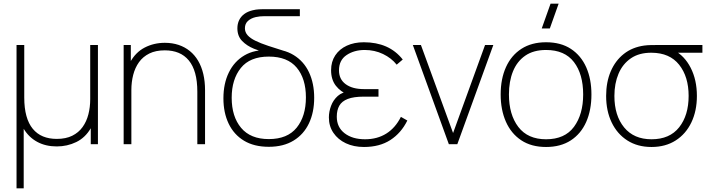

<svg xmlns="http://www.w3.org/2000/svg" viewBox="-20 -785 3863 1045"><path d="M70 240V-540H112V-254Q112 -196.5 123.8 -154Q135.5 -111.5 158.5 -83.8Q181.5 -56 214.2 -42.5Q247 -29 289 -29Q338.5 -29 373.2 -46.2Q408 -63.5 429.5 -93.5Q451 -123.5 461 -162.5Q471 -201.5 471 -245V-540H513V0H474V-87Q444 -35.5 395 -11.8Q346 12 289 12Q228.5 12 182.8 -12.8Q137 -37.5 109 -84V240Z M1054 0V-286Q1054 -344 1042.2 -386.2Q1030.5 -428.5 1007.5 -456.2Q984.5 -484 951.8 -497.5Q919 -511 877 -511Q827.5 -511 792.8 -493.8Q758 -476.5 736.5 -446.5Q715 -416.5 705 -377.5Q695 -338.5 695 -295L656 -294Q656 -386.5 686.5 -443.2Q717 -500 767.2 -526Q817.5 -552 877 -552Q918 -552 952.2 -540.5Q986.5 -529 1013.2 -507.2Q1040 -485.5 1058.5 -454Q1077 -422.5 1086.5 -382.2Q1096 -342 1096 -294V0ZM653 0V-540H692V-430H695V0Z M1443 14Q1363 14 1308 -19.2Q1253 -52.5 1224.5 -112Q1196 -171.5 1196 -250Q1196 -330 1225.5 -390.5Q1255 -451 1310.2 -483.5Q1365.5 -516 1443 -512V-519Q1523.5 -519 1578.5 -485.2Q1633.5 -451.5 1661.8 -391.5Q1690 -331.5 1690 -253Q1690 -173.5 1661.5 -113.5Q1633 -53.5 1577.8 -19.8Q1522.5 14 1443 14ZM1443 -28Q1544.5 -28 1594.8 -90.2Q1645 -152.5 1645 -255Q1645 -357 1594.8 -417Q1544.5 -477 1443 -477Q1340.5 -477 1290.8 -415Q1241 -353 1241 -253Q1241 -150.5 1292.2 -89.2Q1343.5 -28 1443 -28ZM1514 -473Q1483.5 -483.5 1442.2 -493.8Q1401 -504 1362.2 -519.8Q1323.5 -535.5 1297.8 -562Q1272 -588.5 1272 -631Q1272 -655.5 1281.5 -675.2Q1291 -695 1309.5 -708.8Q1328 -722.5 1355 -729Q1373 -733.5 1389.2 -734.2Q1405.5 -735 1412 -735H1612V-697H1421Q1407.5 -697 1395 -695.8Q1382.5 -694.5 1372 -692Q1346 -686 1329.5 -671Q1313 -656 1313 -631Q1313 -609.5 1327.8 -593Q1342.5 -576.5 1370.8 -562.8Q1399 -549 1439.8 -535.5Q1480.5 -522 1532 -506Z M1961 15Q1905.5 15 1862.5 -5.2Q1819.5 -25.5 1794.8 -61.8Q1770 -98 1770 -146Q1770 -177 1781.8 -208.8Q1793.5 -240.5 1818.5 -262.8Q1843.5 -285 1884 -288L1878 -268Q1834.5 -284.5 1808.2 -318Q1782 -351.5 1782 -403Q1782 -449.5 1804.8 -483.8Q1827.5 -518 1867.8 -536.5Q1908 -555 1960 -555Q2028.5 -555 2081.5 -531.8Q2134.5 -508.5 2172 -461L2139 -433Q2110.5 -469 2064.8 -491Q2019 -513 1965 -513Q1907.5 -513 1866.2 -485.2Q1825 -457.5 1825 -402Q1825 -353.5 1861.5 -326.8Q1898 -300 1961 -300H2040V-259H1960Q1905 -259 1872.8 -246.5Q1840.5 -234 1826.8 -209.8Q1813 -185.5 1813 -150Q1813 -92.5 1855.5 -59.8Q1898 -27 1967 -27Q2033 -27 2082.5 -58Q2132 -89 2162 -149L2197 -129Q2163.5 -61 2104.8 -23Q2046 15 1961 15Z M2423 0 2227 -540H2271L2446 -61L2620 -540H2665L2469 0Z M2972.5 -630H2928.5L2976.5 -765H3020.5ZM2952 15Q2872 15 2817 -21.5Q2762 -58 2733.5 -122.5Q2705 -187 2705 -271Q2705 -356 2734 -420Q2763 -484 2818.2 -519.5Q2873.5 -555 2952 -555Q3032.5 -555 3087.5 -518.8Q3142.5 -482.5 3170.8 -418.5Q3199 -354.5 3199 -271Q3199 -185.5 3170.5 -121.2Q3142 -57 3086.8 -21Q3031.5 15 2952 15ZM2952 -27Q3054 -27 3104 -94.8Q3154 -162.5 3154 -271Q3154 -381.5 3103.8 -447.2Q3053.5 -513 2952 -513Q2883.5 -513 2838.8 -482Q2794 -451 2772 -396.5Q2750 -342 2750 -271Q2750 -161 2801.2 -94Q2852.5 -27 2952 -27Z M3526 15Q3450 15 3394.5 -20.5Q3339 -56 3309 -118.8Q3279 -181.5 3279 -263Q3279 -338 3304 -396.5Q3329 -455 3375.2 -491.5Q3421.5 -528 3486 -537Q3504 -539.5 3526 -539.8Q3548 -540 3566 -540H3803V-498H3625L3647 -512Q3705.5 -482 3739.2 -416Q3773 -350 3773 -263Q3773 -181.5 3743 -118.8Q3713 -56 3657.5 -20.5Q3602 15 3526 15ZM3526 -27Q3625 -27 3676.5 -92.2Q3728 -157.5 3728 -263Q3728 -367.5 3676.5 -432.5Q3625 -497.5 3526 -498Q3459 -498.5 3414 -467.8Q3369 -437 3346.5 -383.8Q3324 -330.5 3324 -263Q3324 -156 3377 -91.5Q3430 -27 3526 -27Z"/></svg>

Font: Manrope ExtraLight
Style: Regular
Weight: 200
Designer: Mikhail Sharanda
Foundry: Mikhail Sharanda
Version: Version 4.505